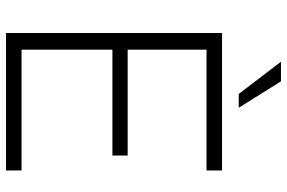

<svg xmlns="http://www.w3.org/2000/svg" viewBox="-182 -796 978 655"><g transform="rotate(90 307.5 -469.0)"><path d="M301 -794 191 -938H258L348 -794ZM93 0V-737H562V-684H150V-415H511V-363H150V-53H562V0Z"/></g></svg>

Font: Tomorrow Light
Style: Regular
Weight: 300
Designer: Tony de Marco, Monica Rizzolli
Foundry: Just in Type
Version: Version 2.002